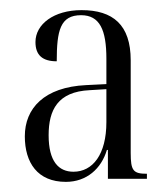

<svg xmlns="http://www.w3.org/2000/svg" viewBox="-20 -739 328 379"><path d="M110 -380C151 -380 180 -406 191 -443H193V-386H270V-396C243 -396 238 -402 238 -437V-620C238 -690 203 -719 141 -719C86 -719 50 -691 50 -656C50 -630 64 -618 92 -618C92 -679 99 -709 140 -709C177 -709 190 -680 190 -623V-573L150 -571C67 -567 29 -525 29 -470C29 -418 54 -380 110 -380ZM125 -400C96 -400 76 -420 76 -472C76 -522 94 -558 157 -561L190 -563V-498C190 -434 163 -400 125 -400Z"/></svg>

Font: Noto Serif Display ExtraCondensed Light
Style: Regular
Weight: 300
Width: 2
Designer: Monotype Design Team
Foundry: Monotype Imaging Inc.
Version: Version 2.009